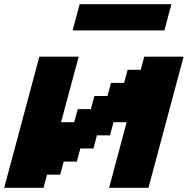

<svg xmlns="http://www.w3.org/2000/svg" viewBox="-20 -895 895 915"><path d="M500 0H687.5Q715.3 -104 771.2 -312.3Q827.1 -520.5 855 -625H667.5L650.9 -562.5H588.4L571.3 -500H508.8L492.2 -437.5H429.7L413.1 -375H350.6L333.5 -312.5H271L355 -625H167.5Q139.6 -520.5 83.7 -312.3Q27.8 -104 0 0H187.5L204.1 -62.5H266.6L283.7 -125H346.2L362.8 -187.5H425.3L441.9 -250H504.4L521 -312.5H583.5ZM326.2 -750H763.7Q769 -770.5 780 -812.5Q791 -854.5 796.9 -875H359.4Q354 -854 343 -812.5Q332 -771 326.2 -750Z"/></svg>

Font: Faithful 32x
Style: SemiboldOblique
Weight: 400
Foundry: Faithful Resource Pack
Version: Version 1.0; January 27, 2023